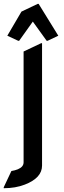

<svg xmlns="http://www.w3.org/2000/svg" viewBox="-27 -785 340 1015"><path d="M97.7 -512.7 190.4 -556.6H195.3V90.3Q195.3 155.8 104 190.9Q54.7 210 -7.3 210V205.1L33.2 119.1Q51.8 116.2 67.4 109.9Q97.7 97.2 97.7 73.2ZM11.7 -596.2 86.4 -723.6 172.4 -764.6H177.2L281.2 -596.2L224.6 -569.3H219.7L146.5 -670.9L74.2 -569.3H69.3Z"/></svg>

Font: Nova Flat
Style: Book
Weight: 400
Version: Version 2.000